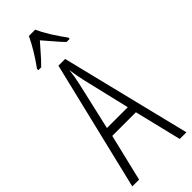

<svg xmlns="http://www.w3.org/2000/svg" viewBox="-299 -963 996 996"><g transform="rotate(-45 198.5 -465.5)"><path d="M311.5 -771H288.6Q268.1 -791.5 244.1 -820.3L196.8 -875Q187.5 -864.7 166 -839.8Q126.5 -793.9 102.5 -771H81.5V-780.3Q140.6 -862.3 172.4 -931.2H218.8Q230 -904.8 256.8 -860.4Q286.1 -814 311.5 -780.3ZM397 0H348.1L285.2 -258.8H111.8L49.8 0H0L171.9 -713.9H221.2ZM273.9 -307.1 210.9 -573.2Q200.2 -623.5 195.8 -658.2Q191.4 -613.8 182.1 -573.2L121.1 -307.1Z"/></g></svg>

Font: Open Sans Hebrew Condensed Light
Style: Regular
Weight: 300
Width: 3
Foundry: Ascender Corporation, Yanek Iontef
Version: Version 2.001;PS 002.001;hotconv 1.0.70;makeotf.lib2.5.58329